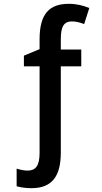

<svg xmlns="http://www.w3.org/2000/svg" viewBox="-20 -744 532 1004"><path d="M340 -724C240 -724 187 -674 187 -539V-487L105 -453V-397H187V56C187 123 166 148 125 148C106 148 87 144 67 138V230C88 236 115 240 144 240C253 240 298 177 298 53V-397H405V-485H298V-539C298 -605 314 -632 356 -632C379 -632 400 -626 420 -618L447 -702C415 -715 382 -724 340 -724Z"/></svg>

Font: Noto Sans UI SemiCondensed Medium
Style: Regular
Weight: 500
Width: 4
Designer: Monotype Design Team
Foundry: Monotype Imaging Inc.
Version: Version 1.901